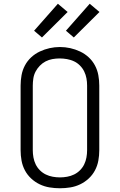

<svg xmlns="http://www.w3.org/2000/svg" viewBox="-20 -997 640 1025"><path d="M300 8Q272 8 244.5 3.5Q217 -1 192 -13Q167 -25 146.5 -44Q126 -63 113 -87.5Q100 -112 95 -139.5Q90 -167 90 -195V-540Q90 -568 95 -595.5Q100 -623 113 -647.5Q126 -672 146.5 -691Q167 -710 192.5 -722Q218 -734 245 -740Q272 -746 300 -746Q328 -746 355 -740Q382 -734 407.5 -722Q433 -710 453.5 -691Q474 -672 487 -647.5Q500 -623 505 -595.5Q510 -568 510 -540V-195Q510 -167 505 -139.5Q500 -112 487 -87.5Q474 -63 453.5 -44Q433 -25 408 -13Q383 -1 355.5 3.5Q328 8 300 8ZM300 -50Q319 -50 338.5 -53.5Q358 -57 375.5 -65.5Q393 -74 407 -88Q421 -102 429.5 -119.5Q438 -137 441.5 -156.5Q445 -176 445 -195V-540Q445 -560 441.5 -579Q438 -598 429.5 -615.5Q421 -633 406.5 -647.5Q392 -662 374.5 -670Q357 -678 337.5 -681.5Q318 -685 298 -685Q279 -685 259.5 -681.5Q240 -678 223 -669Q206 -660 192.5 -646Q179 -632 170 -615Q161 -598 158 -578.5Q155 -559 155 -540V-195Q155 -176 158.5 -156.5Q162 -137 170.5 -119.5Q179 -102 193 -88Q207 -74 224.5 -65.5Q242 -57 261.5 -53.5Q281 -50 300 -50ZM374 -797 332 -833 459 -977 511 -933ZM204 -797 162 -833 289 -977 341 -933Z"/></svg>

Font: Iosevka Curly Slab LtEx
Style: Regular
Weight: 300
Width: 7
Monospace: yes
Designer: Belleve Invis
Foundry: Belleve Invis
Version: Version 11.1.0; ttfautohint (v1.8.3)